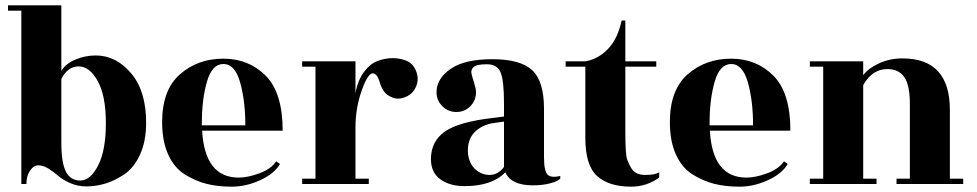

<svg xmlns="http://www.w3.org/2000/svg" viewBox="-20 -690 3662 720"><path d="M210 -156Q210 -80 227 -46.5Q244 -13 281.5 -13Q319 -13 348 -69.5Q377 -126 377 -228.5Q377 -331 346.5 -386Q316 -441 275 -441Q234 -441 210 -394ZM79 0H60V-650H10V-670H210V-424Q226 -451 262.5 -466.5Q299 -482 339 -482Q415 -482 471.5 -415.5Q528 -349 528 -230Q528 -160 505 -110Q482 -60 445 -35.5Q408 -11 373 -1Q338 9 304.5 9Q271 9 243 -3.5Q215 -16 198.5 -30.5Q182 -45 162 -57.5Q142 -70 124 -70Q106 -70 92.5 -50Q79 -30 79 0Z M1040 -200H738Q748 -24 875 -24Q909 -24 952.5 -40Q996 -56 1016 -85L1030 -75Q1008 -38 955 -14Q902 10 849.5 10Q797 10 755 -0.5Q713 -11 673 -36Q633 -61 610.5 -111Q588 -161 588 -232Q588 -353 655 -411.5Q722 -470 817.5 -470Q913 -470 976.5 -406Q1040 -342 1040 -200ZM737 -220H900Q900 -312 880.5 -381Q861 -450 818 -450Q775 -450 756 -383.5Q737 -317 737 -231Z M1363 0H1113V-20H1163V-440H1113V-460H1313V-341Q1322 -390 1345.5 -421Q1369 -452 1397.5 -462Q1426 -472 1452.5 -472Q1479 -472 1503.5 -462.5Q1528 -453 1540 -424.5Q1552 -396 1541 -367.5Q1530 -339 1502.5 -327Q1475 -315 1452 -324Q1429 -333 1419 -348.5Q1409 -364 1405 -378Q1395 -415 1378 -415Q1359 -415 1336 -349.5Q1313 -284 1313 -211V-20H1363Z M1978 5Q1896 5 1875 -44Q1825 8 1722 8Q1667 8 1631.5 -17.5Q1596 -43 1596 -93Q1596 -160 1648 -196.5Q1700 -233 1830 -248L1870 -253V-302Q1870 -389 1857 -419Q1844 -449 1805.5 -449Q1767 -449 1756 -438.5Q1745 -428 1748 -414.5Q1751 -401 1758 -379Q1765 -357 1765 -344Q1765 -313 1743.5 -291.5Q1722 -270 1691.5 -270Q1661 -270 1639 -291.5Q1617 -313 1617 -344Q1617 -395 1669.5 -431.5Q1722 -468 1826.5 -468Q1931 -468 1975.5 -427Q2020 -386 2020 -282V-102Q2020 -49 2033 -35.5Q2046 -22 2081 -30V-20Q2071 -10 2043 -2.5Q2015 5 1978 5ZM1870 -64V-234L1834 -229Q1788 -223 1759.5 -194Q1731 -165 1735 -113Q1740 -75 1763 -54.5Q1786 -34 1816.5 -34Q1847 -34 1870 -64Z M2325 -440V-196Q2325 -110 2332 -91.5Q2339 -73 2347 -60Q2362 -34 2399.5 -34Q2437 -34 2452 -44V-24Q2404 10 2347 10Q2263 10 2219 -30Q2175 -70 2175 -173V-440H2101V-460H2175Q2223 -468 2260 -506.5Q2297 -545 2311 -613H2325V-460H2441V-440Z M2944 -200H2642Q2652 -24 2779 -24Q2813 -24 2856.5 -40Q2900 -56 2920 -85L2934 -75Q2912 -38 2859 -14Q2806 10 2753.5 10Q2701 10 2659 -0.5Q2617 -11 2577 -36Q2537 -61 2514.5 -111Q2492 -161 2492 -232Q2492 -353 2559 -411.5Q2626 -470 2721.5 -470Q2817 -470 2880.5 -406Q2944 -342 2944 -200ZM2641 -220H2804Q2804 -312 2784.5 -381Q2765 -450 2722 -450Q2679 -450 2660 -383.5Q2641 -317 2641 -231Z M3542 -20H3592V0H3342V-20H3392V-300Q3392 -371 3371 -401Q3350 -431 3308 -431Q3251 -431 3217 -371V-20H3267V0H3017V-20H3067V-440H3017V-460H3217V-408Q3236 -434 3276.5 -452.5Q3317 -471 3364 -471Q3542 -471 3542 -278Z"/></svg>

Font: Rozha One
Style: Regular
Weight: 400
Designer: Tim Donaldson, Indian Type Foundry
Foundry: Indian Type Foundry
Version: Version 1.301;PS 1.0;hotconv 1.0.78;makeotf.lib2.5.61930; tt